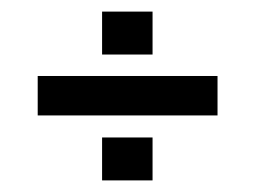

<svg xmlns="http://www.w3.org/2000/svg" viewBox="-20 -509 440 331"><path d="M45 -310V-378H355V-310ZM156 -198V-272H243V-198ZM156 -415V-489H243V-415Z"/></svg>

Font: Foldit
Style: Regular
Weight: 400
Version: Version 1.003